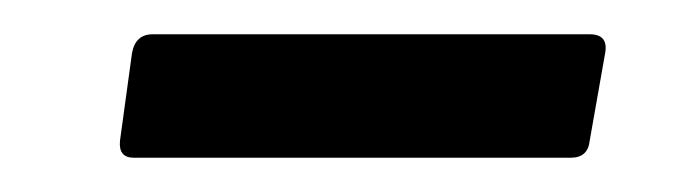

<svg xmlns="http://www.w3.org/2000/svg" viewBox="-20 -322 403 112"><path d="M58 -230Q49 -230 50 -240L57 -291Q59 -302 69 -302H324Q335 -302 333 -291L324 -240Q323 -230 313 -230Z"/></svg>

Font: Sofia Sans Condensed SemiBold
Style: Italic
Weight: 600
Italic angle: -9°
Version: Version 4.100